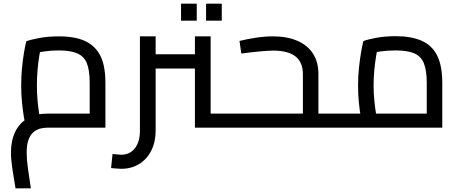

<svg xmlns="http://www.w3.org/2000/svg" viewBox="-20 -699 2516 1051"><path d="M65 332Q55 275 47.5 224Q40 173 40 137Q40 70 63.5 22Q87 -26 131.5 -51.5Q176 -77 237 -77Q253 -77 285 -77Q317 -77 358 -77Q399 -77 443.5 -77Q488 -77 530 -77L471 -25V-245Q471 -313 456 -351.5Q441 -390 403.5 -406.5Q366 -423 302 -423Q260 -423 219 -417Q178 -411 155 -401L207 -453Q201 -429 195 -393Q189 -357 185.5 -315.5Q182 -274 182 -233Q182 -191 185.5 -150Q189 -109 194 -79.5Q199 -50 202 -38L120 -15Q116 -28 110.5 -60Q105 -92 100.5 -137Q96 -182 96 -232Q96 -281 100.5 -327.5Q105 -374 111.5 -412Q118 -450 124 -473Q147 -482 195.5 -491Q244 -500 302 -500Q354 -500 395.5 -491Q437 -482 467.5 -462.5Q498 -443 518 -413.5Q538 -384 547.5 -342Q557 -300 557 -245V0Q515 0 466.5 0Q418 0 372 0Q326 0 289.5 0Q253 0 237 0Q221 0 202 4.5Q183 9 165.5 22.5Q148 36 137 63.5Q126 91 126 137Q126 175 133 223.5Q140 272 149 332Z M1047 0V-500H1133V-43L1091 -77H1243V0ZM832 -324V-402H1047V-324ZM644 225Q631 225 616.5 223.5Q602 222 588 221L596 144Q610 145 622.5 146.5Q635 148 644 148Q690 148 718 113Q746 78 746 16V-500H832V16Q832 78 808 125.5Q784 173 741.5 199Q699 225 644 225ZM1243 0V-77Q1256 -77 1259.5 -67Q1263 -57 1263 -39Q1263 -22 1259.5 -11Q1256 0 1243 0ZM971 -586V-679H1057V-586ZM1108 -586V-679H1194V-586Z M1723 0V-77H1831V0ZM1225 0V-77H1664L1638 -54V-293Q1638 -358 1597.5 -390Q1557 -422 1475 -422Q1449 -422 1401.5 -417.5Q1354 -413 1301 -406L1291 -475Q1332 -485 1380.5 -492.5Q1429 -500 1475 -500Q1551 -500 1607 -476Q1663 -452 1693 -406Q1723 -360 1723 -293V0ZM1225 0Q1212 0 1208.5 -11Q1205 -22 1205 -39Q1205 -57 1208.5 -67Q1212 -77 1225 -77ZM1831 0V-77Q1844 -77 1847.5 -67Q1851 -57 1851 -39Q1851 -22 1847.5 -11Q1844 0 1831 0Z M1831 0V-77H2374L2316 -35V-245Q2316 -313 2300.5 -352Q2285 -391 2247.5 -407Q2210 -423 2146 -423Q2104 -423 2063 -417.5Q2022 -412 1999 -402L2051 -454Q2045 -430 2039 -393.5Q2033 -357 2029 -315.5Q2025 -274 2025 -233Q2025 -191 2029 -150Q2033 -109 2038 -79.5Q2043 -50 2046 -38L1965 -15Q1961 -28 1955 -60Q1949 -92 1944.5 -137Q1940 -182 1940 -233Q1940 -282 1945 -328.5Q1950 -375 1956.5 -413Q1963 -451 1969 -474Q1991 -483 2039.5 -492Q2088 -501 2146 -501Q2231 -501 2288 -476Q2345 -451 2373 -395Q2401 -339 2401 -245V0ZM1831 0Q1818 0 1814.5 -11Q1811 -22 1811 -39Q1811 -57 1814.5 -67Q1818 -77 1831 -77Z"/></svg>

Font: Cairo Medium
Style: Regular
Weight: 500
Designer: Mohamed Gaber, Accademia di Belle Arti di Urbino
Foundry: Kief Type Foundry, Accademia di Belle Arti di Urbino
Version: Version 3.117